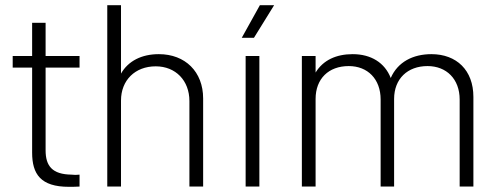

<svg xmlns="http://www.w3.org/2000/svg" viewBox="-20 -720 1924 741"><path d="M287 -459V-504H156V-632H104V-504H29V-459H104V-131C104 -48 137 1 246 1C257 1 270 1 287 0V-46C282 -46 276 -45 271 -45C266 -45 261 -46 256 -46C182 -47 156 -79 156 -140V-459Z M593 -511C527 -511 475 -485 447 -436V-700H394V0H447V-332C447 -410 501 -464 581 -464C658 -464 711 -409 711 -330V0H764V-340C764 -443 695 -511 593 -511Z M913 -574H960L1038 -700H983ZM928 0H981V-504H928Z M1645 -511C1574 -511 1515 -481 1488 -419C1465 -478 1412 -511 1341 -511C1278 -511 1227 -488 1198 -440V-504H1145V0H1198V-338C1198 -416 1248 -465 1326 -465C1399 -465 1449 -415 1449 -336V0H1501V-338C1501 -416 1553 -465 1630 -465C1703 -465 1754 -415 1754 -336V0H1807V-346C1807 -449 1742 -511 1645 -511Z"/></svg>

Font: Arthouse Owned Light
Style: Regular
Weight: 300
Designer: Jeremy Tribby
Foundry: Tribby Type
Version: Version 1.000;PS 001.000;hotconv 1.0.88;makeotf.lib2.5.64775